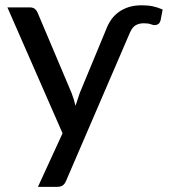

<svg xmlns="http://www.w3.org/2000/svg" viewBox="-20 -536 644 726"><path d="M381 -424Q388 -443 399.2 -459.8Q410.5 -476.5 427 -489Q443.5 -501.5 465.5 -508.8Q487.5 -516 516 -516Q539.5 -516 557.5 -512.2Q575.5 -508.5 595 -500L587.5 -460.5Q584.5 -448.5 578 -444.8Q571.5 -441 565.5 -441Q559 -441 549.8 -444.5Q540.5 -448 523 -448Q507 -448 493.8 -441Q480.5 -434 471 -412L230 147.5Q225.5 158.5 218 164.5Q210.5 170.5 196 170.5H123.5L216.5 -32L8 -508H93Q105.5 -508 112.2 -502Q119 -496 122 -488.5L251 -183.5Q255.5 -172 259 -160Q262.5 -148 265.5 -136Q269.5 -148 273.5 -160Q277.5 -172 281.5 -184Z"/></svg>

Font: Lato 2
Style: Regular
Weight: 500
Designer: Lukasz Dziedzic with Adam Twardoch and Botio Nikoltchev
Foundry: tyPoland Lukasz Dziedzic
Version: Version 2.015; 2015-08-06; http://www.latofonts.com/